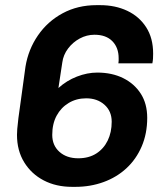

<svg xmlns="http://www.w3.org/2000/svg" viewBox="-20 -716 654 746"><path d="M260 10Q198 10 150 -15Q102 -40 74 -85.5Q46 -131 46 -192Q46 -200 47 -214.5Q48 -229 51.5 -257Q55 -285 62 -333Q69 -381 79 -457Q90 -524 127.5 -578.5Q165 -633 223.5 -664.5Q282 -696 355 -696H369Q428 -696 474.5 -674Q521 -652 548 -610Q575 -568 575 -508Q575 -497 574.5 -488.5Q574 -480 572 -470H440Q441 -475 441 -480Q441 -485 441 -490Q441 -531 416.5 -556Q392 -581 347 -581Q317 -581 290 -566.5Q263 -552 244.5 -527.5Q226 -503 222 -473L207 -374Q239 -403 279 -418.5Q319 -434 358 -434Q415 -434 458.5 -412.5Q502 -391 527 -352Q552 -313 552 -258Q552 -197 530.5 -147Q509 -97 471 -62Q433 -27 382 -8.5Q331 10 273 10ZM284 -101Q325 -101 354 -119.5Q383 -138 398.5 -170Q414 -202 414 -243Q414 -284 386 -309Q358 -334 315 -334Q277 -334 247 -316Q217 -298 200 -266.5Q183 -235 183 -192Q183 -151 211 -126Q239 -101 284 -101Z"/></svg>

Font: Chivo SemiBold
Style: Italic
Weight: 600
Italic angle: -8.05°
Designer: Hector Gatti
Foundry: Omnibus-Type
Version: Version 2.002